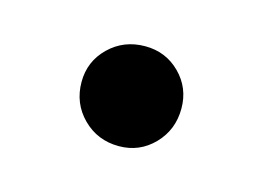

<svg xmlns="http://www.w3.org/2000/svg" viewBox="-37 -169 319 234"><g transform="rotate(15 123.0 -52.0)"><path d="M124 11Q97 11 78.5 -7.5Q60 -26 60 -53Q60 -79 78.5 -97Q97 -115 124 -115Q150 -115 168 -97Q186 -79 186 -53Q186 -26 168 -7.5Q150 11 124 11Z"/></g></svg>

Font: Baskervville
Style: Regular
Weight: 400
Designer: Alexis Faudot, Rémi Forte, Morgane Pierson, Rafael Ribas, Tanguy Vanlaeys, Rosalie Wagner, Thomas Huot-Marchand
Foundry: ANRT
Version: Version 1.100